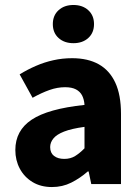

<svg xmlns="http://www.w3.org/2000/svg" viewBox="-20 -743 567 775"><path d="M189.7 12Q144.6 12 111.4 -8.1Q78.2 -28.2 60 -62.1Q41.9 -96 41.9 -137.5Q41.9 -216.1 108 -260Q174.1 -304 321.1 -319.5Q319.7 -341.2 311.6 -357.3Q303.4 -373.4 286.6 -382.2Q269.8 -391 242.8 -391Q211.6 -391 179.7 -379.7Q147.7 -368.4 111.5 -348.3L59.3 -442.9Q90.9 -462.3 125.1 -477.1Q159.3 -492 195.8 -500Q232.2 -508.1 271.2 -508.1Q334.8 -508.1 378.7 -483.5Q422.5 -458.8 445.4 -409.3Q468.4 -359.7 468.4 -283.6V0H348.4L337.8 -50.8H334.1Q303 -23.5 267.5 -5.8Q232.1 12 189.7 12ZM239.6 -101.6Q264.5 -101.6 283.3 -113.2Q302 -124.8 321.1 -144.3V-230.9Q269 -223.8 238.8 -212Q208.6 -200.2 195.6 -184.1Q182.5 -168.1 182.5 -149.3Q182.5 -125.6 198.1 -113.6Q213.7 -101.6 239.6 -101.6ZM276.4 -568.7Q239.4 -568.7 216.3 -589.7Q193.2 -610.7 193.2 -645.8Q193.2 -680.6 216.3 -701.7Q239.4 -722.9 276.4 -722.9Q313.4 -722.9 336.4 -701.7Q359.5 -680.6 359.5 -645.8Q359.5 -610.7 336.4 -589.7Q313.4 -568.7 276.4 -568.7Z"/></svg>

Font: Mada
Style: Regular
Weight: 400
Designer: Khaled Hosny
Version: Version 1.5